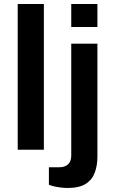

<svg xmlns="http://www.w3.org/2000/svg" viewBox="-20 -744 570 954"><path d="M68 0V-724H198V0ZM334 -610V-724H464V-610ZM316 190Q301 190 284 188Q267 186 251 182.5Q235 179 223 174V87H275Q303 87 318.5 72Q334 57 334 29V-527H464V35Q464 78 451 113.5Q438 149 406 169.5Q374 190 316 190Z"/></svg>

Font: Archivo SemiExpanded SemiBold
Style: Regular
Weight: 600
Width: 6
Designer: Hector Gatti
Foundry: Omnibus-Type
Version: Version 2.001